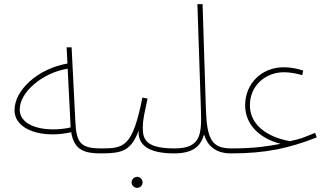

<svg xmlns="http://www.w3.org/2000/svg" viewBox="-20 -734 1566 925"><path d="M466 5C474 5 480 -2 480 -8C480 -14 477 -19 469 -19C367 -19 348 -46 343 -149L325 -506H301L305 -428C162 -403 50 -300 50 -203C50 -106 187 -66 323 -97C337 -9 390 5 466 5ZM75 -207C75 -291 186 -384 306 -403L320 -127V-120C215 -96 75 -116 75 -207Z M641 171C655 171 667 159 667 145C667 130 655 118 641 118C626 118 614 130 614 145C614 159 626 171 641 171Z M466 5C567 5 611 -6 648 -105C643 -35 697 5 818 5C826 5 832 -2 832 -8C832 -14 829 -19 821 -19C685 -19 668 -61 668 -117C668 -161 676 -187 691 -259L666 -264C619 -26 577 -19 470 -19Z M818 5C911 5 947 -30 963 -86C978 -36 1015 5 1092 5C1100 5 1106 -2 1106 -8C1106 -14 1103 -19 1095 -19C1001 -19 977 -62 972 -207L956 -714H931L948 -205C952 -88 948 -19 822 -19Z M1092 5C1263 5 1372 -20 1506 -72L1498 -94C1431 -67 1435 -67 1377 -54C1343 -59 1184 -93 1184 -228C1184 -321 1259 -386 1348 -386C1379 -386 1412 -379 1436 -372L1441 -394C1416 -402 1383 -410 1348 -410C1238 -410 1161 -329 1161 -227C1161 -131 1234 -66 1332 -41C1267 -29 1204 -19 1096 -19Z"/></svg>

Font: Noto Sans Arabic Thin
Style: Regular
Weight: 100
Designer: Monotype Design Team, Nadine Chahine, Nizar Qandah and Khaled Hosny
Foundry: Monotype Imaging Inc.
Version: Version 2.012